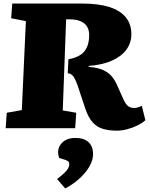

<svg xmlns="http://www.w3.org/2000/svg" viewBox="-20 -723 847 1083"><path d="M366 -389Q407 -396 432.5 -412.5Q458 -429 470.5 -457Q483 -485 483 -526Q483 -553 471.5 -572.5Q460 -592 435 -603Q410 -614 371 -614H353L334 -100L410 -87L404 0H12L18 -87L103 -102L126 -604L43 -620L49 -703H444Q535 -703 596.5 -683.5Q658 -664 689.5 -625.5Q721 -587 721 -530Q721 -481 692.5 -442.5Q664 -404 610.5 -380.5Q557 -357 480 -351V-346Q530 -342 560 -328.5Q590 -315 607.5 -295.5Q625 -276 637 -250L679 -157Q687 -140 696 -130.5Q705 -121 715 -117.5Q725 -114 735 -114Q747 -114 757 -117Q767 -120 780 -126L800 -45Q783 -29 755.5 -15.5Q728 -2 697.5 6Q667 14 639 14Q595 14 561 4Q527 -6 503 -32.5Q479 -59 462 -108L430 -204Q418 -243 408.5 -265Q399 -287 389 -297.5Q379 -308 362 -310ZM348 340 302 287Q329 266 344 251.5Q359 237 365 225.5Q371 214 371 202Q371 194 366.5 189Q362 184 349 179L314 168Q303 139 311 113.5Q319 88 343 71.5Q367 55 405 55Q454 55 479.5 79Q505 103 505 147Q505 179 485.5 214Q466 249 430.5 282Q395 315 348 340Z"/></svg>

Font: Literata 18pt Black
Style: Italic
Weight: 900
Italic angle: -2°
Designer: Latin by Veronika Burian and Jose Scaglione. Greek by Irene Vlachou. Cyrillic by Vera Evstafieva
Foundry: TypeTogether
Version: Version 3.103;gftools[0.9.29]